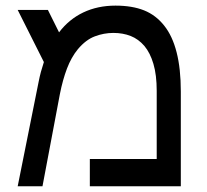

<svg xmlns="http://www.w3.org/2000/svg" viewBox="-20 -653 725 673"><path d="M187 -539.6Q221.7 -585.4 272 -609.4Q322.3 -633.3 384.8 -633.3Q443.4 -633.3 484.9 -616.7Q526.4 -600.1 555.7 -563Q584.5 -526.9 599.1 -469.5Q613.8 -412.1 613.8 -332V0H294.9V-95.7H529.3V-334.5Q529.3 -390.1 517.8 -429Q506.3 -467.8 486.3 -491.7Q465.3 -516.1 438 -526.9Q410.6 -537.6 377.4 -537.6Q344.2 -537.6 312.5 -525.6Q280.8 -513.7 252.9 -480.5Q230 -452.6 214.8 -412.8Q199.7 -373 189.9 -323.2L128.9 0H42L115.2 -365.2Q119.1 -385.3 123.5 -401.4Q127.9 -417.5 133.8 -435.5L42 -618.2H147.9Z"/></svg>

Font: IranNastaliq
Style: Regular
Weight: 400
Designer: Hossein Zahedi
Version: Version 1.5